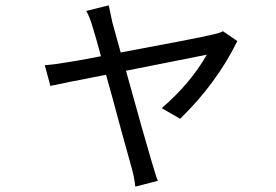

<svg xmlns="http://www.w3.org/2000/svg" viewBox="-20 -611 1040 724"><path d="M875 -456.1Q795.9 -295.9 659.2 -163.1L589.8 -203.1Q700.2 -298.8 759.8 -404.8L455.1 -344.2Q525.9 -87.9 553.2 2.9Q556.2 11.2 564 38.1Q570.8 62 575.2 70.8L490.2 92.8Q486.8 58.1 476.1 21Q469.2 -2 437 -120.1Q398.9 -262.2 379.9 -329.1Q214.8 -296.9 169.9 -287.1L148.9 -365.2Q181.2 -367.2 232.9 -376Q251 -377.9 360.8 -398.9Q340.8 -473.1 329.1 -509.8Q318.8 -545.9 305.2 -569.8L390.1 -590.8Q393.1 -575.2 403.8 -525.9L435.1 -413.1Q725.1 -466.8 783.2 -481Q809.1 -486.8 820.8 -493.2Z"/></svg>

Font: Black Ops One [rus by aLiNcE]
Style: Regular
Weight: 400
Designer: James Grieshaber
Foundry: James Grieshaber
Version: Version 1.002;May 25, 2024;FontCreator 13.0.0.2680 64-bit